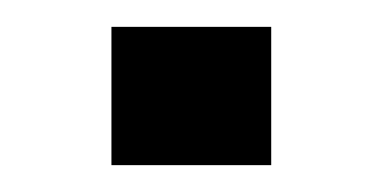

<svg xmlns="http://www.w3.org/2000/svg" viewBox="-20 -345 285 143"><path d="M182 -325V-222H63V-325Z"/></svg>

Font: Syne Med Modified
Style: Regular
Weight: 500
Designer: Lucas Descroix
Foundry: Bonjour Monde
Version: Version 2.200